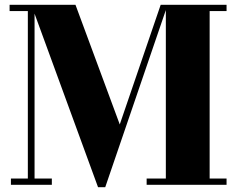

<svg xmlns="http://www.w3.org/2000/svg" viewBox="-20 -770 984 800"><path d="M388.5 10 110.5 -750H294.5L479 -251.5L649.5 -750H678.5L418.5 10ZM124 -750V-26H196V0H25.5V-26H96V-724H20V-750ZM924 -750V-724H853.5V-26H924V0H591V-26H671V-750Z"/></svg>

Font: Bodoni Moda 9pt ExtraBold
Style: Regular
Weight: 800
Designer: Owen Earl
Foundry: indestructible type
Version: Version 2.005